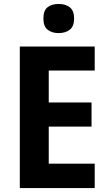

<svg xmlns="http://www.w3.org/2000/svg" viewBox="-20 -949 551 969"><path d="M458 0H80V-714H458V-593H226V-432H442V-310H226V-123H458ZM276 -929Q311 -929 332.5 -912Q354 -895 354 -855Q354 -816 332 -799Q310 -782 276 -782Q242 -782 220.5 -799Q199 -816 199 -855Q199 -896 220 -912.5Q241 -929 276 -929Z"/></svg>

Font: Noto Sans Thai SemiCondensed
Style: Bold
Weight: 700
Width: 4
Designer: Monotype Design Team
Foundry: Monotype Imaging Inc.
Version: Version 2.001